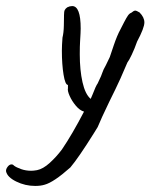

<svg xmlns="http://www.w3.org/2000/svg" viewBox="-68 -410 496 633"><path d="M408 -336Q408 -318 384 -273Q376 -250 366.5 -230Q357 -210 352 -204L329 -151Q314 -118 292 -74Q265 -18 254 9L241 30Q191 110 164 142Q109 191 79 199Q66 203 48 203Q15 203 -14.5 188.5Q-44 174 -48 155Q-49 148 -43 140Q-37 132 -30 132Q-25 132 -22 136Q-14 142 1.5 147.5Q17 153 35 153Q42 153 54 151Q74 147 96 127Q118 107 136 83Q170 33 209 -42Q195 -46 182 -61.5Q169 -77 161.5 -94Q154 -111 156 -119V-130Q147 -130 141.5 -164Q136 -198 136 -243Q136 -260 138 -286Q142 -302 142.5 -325.5Q143 -349 143 -356V-360Q143 -372 145.5 -377Q148 -382 154 -386Q162 -390 170 -390Q198 -390 198 -316Q198 -305 196 -273Q195 -259 195 -231Q195 -179 204 -139Q213 -99 231 -84L237 -98Q248 -127 254 -135Q268 -164 270 -172Q272 -179 281 -195L294 -222Q296 -228 307 -260.5Q318 -293 329 -313Q333 -321 341 -336.5Q349 -352 354 -359Q359 -366 365 -368Q373 -375 378 -375Q382 -375 392 -369Q408 -353 408 -336Z"/></svg>

Font: Caveat
Style: Regular
Weight: 400
Designer: Pablo Impallari
Foundry: Pablo Impallari
Version: Version 1.500; ttfautohint (v1.6)